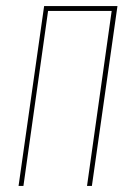

<svg xmlns="http://www.w3.org/2000/svg" viewBox="-20 -611 434 631"><path d="M41 0 125 -591H366L282 0H266L347 -575H138L57 0Z"/></svg>

Font: Alumni Sans Pinstripe
Style: Italic
Weight: 400
Italic angle: -8°
Designer: Robert E. Leuschke
Foundry: Robert E. Leuschke
Version: Version 1.010; ttfautohint (v1.8.4.7-5d5b)